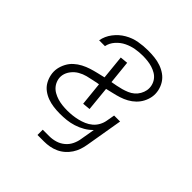

<svg xmlns="http://www.w3.org/2000/svg" viewBox="-189 -675 978 978"><g transform="rotate(45 300.0 -186.5)"><path d="M230 165V127H277Q299 127 321 120.5Q343 114 361 99Q379 84 389 63Q399 42 402 20L415 -56Q398 -38 375.5 -25Q353 -12 329 -4.5Q305 3 281.5 5.5Q258 8 234 8Q210 8 187.5 5Q165 2 144.5 -5.5Q124 -13 106.5 -26Q89 -39 78 -58Q67 -77 62.5 -99.5Q58 -122 62 -144Q66 -165 76.5 -185Q87 -205 103.5 -220Q120 -235 140 -245.5Q160 -256 180.5 -262.5Q201 -269 222 -274Q243 -279 264 -284L251 -414L293 -418L306 -292Q322 -295 338 -298Q354 -301 370 -305.5Q386 -310 401.5 -316.5Q417 -323 430 -334Q443 -345 451.5 -360Q460 -375 463 -391Q466 -408 462 -425Q458 -442 448 -455.5Q438 -469 423.5 -477.5Q409 -486 393 -491Q377 -496 359.5 -498Q342 -500 324 -500Q298 -500 272 -495.5Q246 -491 221 -479Q196 -467 177 -445.5Q158 -424 153 -398H111Q117 -432 139 -461Q161 -490 192 -508Q223 -526 257 -532Q291 -538 324 -538Q348 -538 371.5 -535.5Q395 -533 416.5 -525.5Q438 -518 456.5 -505Q475 -492 487 -473Q499 -454 504 -431Q509 -408 505 -385Q501 -364 491 -345Q481 -326 465.5 -311Q450 -296 431 -285.5Q412 -275 391.5 -268.5Q371 -262 351 -257.5Q331 -253 311 -248L324 -116L282 -112L269 -239Q261 -238 253.5 -236.5Q246 -235 238 -233H237Q216 -229 195 -223.5Q174 -218 155 -207Q136 -196 122 -178Q108 -160 104 -139Q101 -121 106 -104Q111 -87 121.5 -74Q132 -61 147 -52.5Q162 -44 178.5 -39Q195 -34 213 -32Q231 -30 249 -30Q267 -30 285.5 -32Q304 -34 322.5 -38.5Q341 -43 358.5 -50.5Q376 -58 391 -70.5Q406 -83 415.5 -100.5Q425 -118 428 -136L436 -181H479L445 20Q442 39 435.5 58.5Q429 78 417.5 95.5Q406 113 390 127Q374 141 355 149.5Q336 158 316.5 161.5Q297 165 277 165Z"/></g></svg>

Font: Iosevka Curly XLtEx
Style: Italic
Weight: 200
Width: 7
Italic angle: -9°
Monospace: yes
Designer: Belleve Invis
Foundry: Belleve Invis
Version: Version 11.1.0; ttfautohint (v1.8.3)